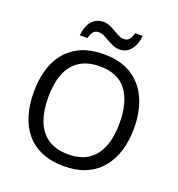

<svg xmlns="http://www.w3.org/2000/svg" viewBox="-160 -1044 1101 1186"><g transform="rotate(20 390.5 -451.5)"><path d="M720 -358Q720 -275 699 -207.5Q678 -140 636.5 -91Q595 -42 533.5 -16Q472 10 391 10Q307 10 245 -16.5Q183 -43 142 -91.5Q101 -140 81 -208Q61 -276 61 -359Q61 -469 97 -551Q133 -633 206.5 -679Q280 -725 392 -725Q499 -725 572 -679.5Q645 -634 682.5 -551.5Q720 -469 720 -358ZM156 -358Q156 -268 181 -203Q206 -138 258.5 -103Q311 -68 391 -68Q472 -68 523.5 -103Q575 -138 600 -203Q625 -268 625 -358Q625 -493 569 -569.5Q513 -646 392 -646Q311 -646 258.5 -611.5Q206 -577 181 -512.5Q156 -448 156 -358ZM208 -784Q211 -814 219.5 -837.5Q228 -861 242 -877.5Q256 -894 275 -903Q294 -912 318 -912Q340 -912 360.5 -903.5Q381 -895 400 -883.5Q419 -872 436.5 -863.5Q454 -855 470 -855Q493 -855 505.5 -869.5Q518 -884 525 -913H575Q569 -855 541 -820Q513 -785 466 -785Q445 -785 425 -793.5Q405 -802 385.5 -813.5Q366 -825 348.5 -833.5Q331 -842 314 -842Q290 -842 278 -827.5Q266 -813 259 -784Z"/></g></svg>

Font: Noto Sans Oriya
Style: Regular
Weight: 400
Designer: Amélie Bonet and Sol Matas
Foundry: Google LLC
Version: Version 2.006